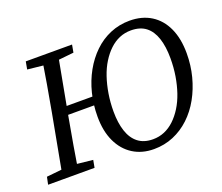

<svg xmlns="http://www.w3.org/2000/svg" viewBox="-116 -856 1204 1041"><g transform="rotate(-20 486.0 -335.0)"><path d="M194 -319V-367H429V-319ZM608 15Q539 15 487.5 -17.5Q436 -50 407.5 -110.5Q379 -171 379 -255Q379 -325 395 -388.5Q411 -452 441 -506Q471 -560 513 -600.5Q555 -641 607.5 -663Q660 -685 719 -685Q791 -685 843 -652.5Q895 -620 923 -559Q951 -498 951 -413Q951 -344 934.5 -280.5Q918 -217 888 -163Q858 -109 815.5 -69Q773 -29 720.5 -7Q668 15 608 15ZM621 -37Q656 -37 687 -50Q718 -63 744.5 -88Q771 -113 792.5 -147.5Q814 -182 828.5 -224.5Q843 -267 851 -315.5Q859 -364 859 -418Q859 -485 843 -533.5Q827 -582 794 -607.5Q761 -633 708 -633Q673 -633 642 -620Q611 -607 584.5 -582Q558 -557 536.5 -522.5Q515 -488 500.5 -445Q486 -402 478 -353Q470 -304 470 -251Q470 -186 486 -137.5Q502 -89 535.5 -63Q569 -37 621 -37ZM1 0 10 -43 136 -56H156L277 -43L269 0ZM87 0 154 -360Q168 -437 181.5 -515Q195 -593 207 -670H298L231 -310Q217 -233 203.5 -155Q190 -77 178 0ZM108 -626 116 -670H383L375 -626L250 -613H230Z"/></g></svg>

Font: Source Serif 4 18pt
Style: Italic
Weight: 400
Italic angle: -12°
Designer: Frank Grießhammer
Foundry: Adobe Systems Incorporated
Version: Version 4.004;hotconv 1.0.116;makeotfexe 2.5.65601